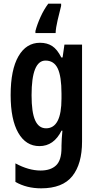

<svg xmlns="http://www.w3.org/2000/svg" viewBox="-20 -786 526 1046"><path d="M198 -553Q237 -553 264.5 -535Q292 -517 314 -473H321L331 -543H427V-15Q427 107 374 173.5Q321 240 204 240Q125 240 64 205V104Q136 143 201 143Q256 143 285.5 115Q315 87 315 20V8Q315 -9 316.5 -31Q318 -53 320 -74H315Q273 10 195 10Q121 10 79.5 -62.5Q38 -135 38 -268Q38 -406 80.5 -479.5Q123 -553 198 -553ZM228 -456Q152 -456 152 -267Q152 -174 171.5 -130.5Q191 -87 231 -87Q315 -87 315 -249V-276Q315 -370 294.5 -413Q274 -456 228 -456ZM313 -754Q304 -719 294 -676.5Q284 -634 283 -606H173V-617Q182 -652 200.5 -693Q219 -734 243 -766H313Z"/></svg>

Font: Noto Sans Thai ExtCond SemBd
Style: Regular
Weight: 600
Width: 2
Designer: Monotype Design Team
Foundry: Monotype Imaging Inc.
Version: Version 2.002; ttfautohint (v1.8.4.7-5d5b)